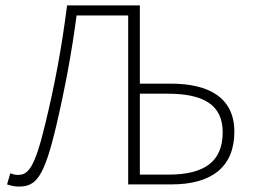

<svg xmlns="http://www.w3.org/2000/svg" viewBox="-20 -679 932 707"><path d="M50 8C114 8 143 -29 187 -215C219 -352 244 -485 262 -622H452V0H612C760 0 843 -65 843 -194C843 -318 751 -371 609 -371H495V-659H227C207 -502 182 -368 146 -220C107 -58 83 -35 46 -35C36 -35 28 -37 18 -41L6 0C23 6 37 8 50 8ZM495 -36V-334H597C731 -334 800 -292 800 -192C800 -84 733 -36 600 -36Z"/></svg>

Font: Source Sans Pro Light
Style: Regular
Weight: 300
Designer: Paul D. Hunt
Foundry: Adobe Systems Incorporated
Version: Version 3.006;hotconv 1.0.111;makeotfexe 2.5.65597